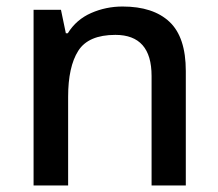

<svg xmlns="http://www.w3.org/2000/svg" viewBox="-20 -569 670 589"><path d="M356 -549Q450 -549 500 -502Q550 -455 550 -351V0H445V-336Q445 -462 334 -462Q251 -462 220 -413Q189 -364 189 -272V0H83V-539H167L182 -467H188Q214 -509 259.5 -529Q305 -549 356 -549Z"/></svg>

Font: Noto Sans Gurmukhi Medium
Style: Regular
Weight: 500
Designer: Jelle Bosma - Monotype Design Team
Foundry: Monotype Imaging Inc.
Version: Version 2.004; ttfautohint (v1.8.4.7-5d5b)